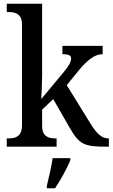

<svg xmlns="http://www.w3.org/2000/svg" viewBox="-20 -780 599 1021"><path d="M16 0H281V-44H276C240 -44 204 -52 204 -111V-197L263 -253L351 -100C402 -11 429 0 546 0H559V-44H556C518 -44 491 -74 458 -128L335 -327L395 -401C443 -460 483 -492 526 -492V-536H312V-492C343 -492 358 -486 358 -469C358 -454 350 -433 315 -392L199 -253C200 -257 204 -340 204 -375V-760H16V-716H25C61 -716 97 -707 97 -649V-115C97 -53 62 -44 25 -44H16ZM229 208V221H273C301 179 338 113 354 71V61H260C253 108 240 165 229 208Z"/></svg>

Font: Noto Serif Hebrew SemiCondensed Medium
Style: Regular
Weight: 500
Width: 4
Designer: Monotype Design Team
Foundry: Monotype Imaging Inc.
Version: Version 2.004